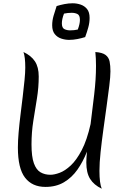

<svg xmlns="http://www.w3.org/2000/svg" viewBox="-20 -1119 784 1170"><path d="M216 -653Q216 -586 205 -518.5Q194 -451 183 -382Q172 -313 172 -239Q172 -164 186.5 -124Q201 -84 227 -69Q253 -54 287 -54Q311 -54 343.5 -66Q376 -78 411 -110.5Q446 -143 478 -204Q510 -265 532 -363Q543 -450 554 -543.5Q565 -637 565 -715V-720Q565 -720 565 -719.5Q565 -719 565 -715V-706Q565 -712 565 -720Q565 -742 564 -762.5Q563 -783 561 -802Q604 -799 623.5 -784Q643 -769 648 -744Q653 -719 653 -684Q653 -652 646 -596Q639 -540 629.5 -471Q620 -402 610 -330Q600 -258 593 -192.5Q586 -127 586 -78Q586 -2 600 31Q552 8 529 -29Q506 -66 506 -129Q506 -142 507 -158.5Q508 -175 510 -195Q486 -134 452 -85.5Q418 -37 370 -8.5Q322 20 257 20Q176 20 132.5 -36.5Q89 -93 89 -220Q89 -260 93.5 -312Q98 -364 105 -420Q112 -476 118.5 -530.5Q125 -585 129.5 -631Q134 -677 134 -707Q134 -772 123 -802Q170 -780 193 -745Q216 -710 216 -653ZM499 -893Q477 -886 451.5 -881Q426 -876 401 -876Q377 -876 353 -884Q329 -892 313.5 -911.5Q298 -931 298 -965Q298 -994 306.5 -1023Q315 -1052 325 -1082Q347 -1089 372.5 -1094Q398 -1099 423 -1099Q448 -1099 471.5 -1091Q495 -1083 510.5 -1064Q526 -1045 526 -1010Q526 -981 518 -952Q510 -923 499 -893ZM454 -939Q467 -973 467 -998Q467 -1026 452 -1033.5Q437 -1041 417 -1041Q392 -1041 370 -1036Q357 -1002 357 -977Q357 -949 372.5 -941.5Q388 -934 407 -934Q432 -934 454 -939Z"/></svg>

Font: Merienda Light
Style: Regular
Weight: 300
Designer: Eduardo Rodriguez Tunni
Foundry: Eduardo Rodriguez Tunni
Version: Version 2.001; ttfautohint (v1.8.4.7-5d5b)